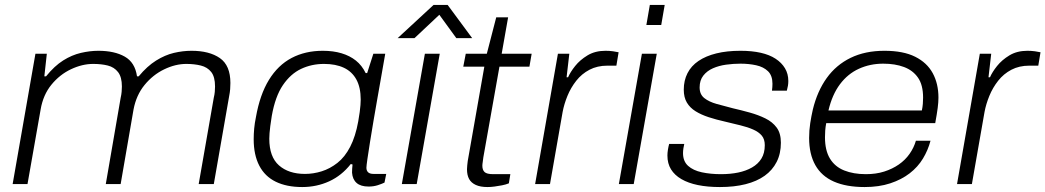

<svg xmlns="http://www.w3.org/2000/svg" viewBox="-20 -743 4220 775"><path d="M31 0 123 -526H169L159 -435H166Q200 -477 235 -499Q270 -521 306.5 -529.5Q343 -538 377 -538Q442 -538 483.5 -514.5Q525 -491 533 -435H540Q574 -476 610 -498.5Q646 -521 682 -529.5Q718 -538 753 -538Q825 -538 867.5 -508.5Q910 -479 910 -408Q910 -396 909 -383Q908 -370 905 -355L843 0H782L843 -349Q846 -361 847 -372.5Q848 -384 848 -394Q848 -433 832.5 -452.5Q817 -472 790.5 -478.5Q764 -485 732 -485Q688 -485 642.5 -463Q597 -441 563.5 -400Q530 -359 519 -301L467 0H407L467 -348Q470 -361 471 -372.5Q472 -384 472 -394Q472 -432 456.5 -452Q441 -472 415 -478.5Q389 -485 356 -485Q312 -485 266.5 -463.5Q221 -442 187.5 -401Q154 -360 144 -301L91 0Z M1200 12Q1137 12 1093 -9.5Q1049 -31 1026.5 -74.5Q1004 -118 1004 -181Q1004 -202 1006 -224Q1008 -246 1013 -270Q1029 -361 1065.5 -420.5Q1102 -480 1157 -509Q1212 -538 1283 -538Q1325 -538 1358.5 -528Q1392 -518 1416.5 -498.5Q1441 -479 1456 -448H1462L1487 -526H1535L1515 -412Q1510 -383 1502.5 -341Q1495 -299 1487.5 -254.5Q1480 -210 1473.5 -169.5Q1467 -129 1463 -101Q1459 -73 1459 -66Q1459 -54 1466 -47.5Q1473 -41 1488 -41H1539L1532 -6Q1522 -1 1505 4.5Q1488 10 1468 10Q1436 10 1419.5 -4.5Q1403 -19 1401 -46Q1401 -53 1401.5 -61.5Q1402 -70 1403 -79L1396 -81Q1359 -34 1308.5 -11Q1258 12 1200 12ZM1211 -41Q1245 -41 1278.5 -51.5Q1312 -62 1342 -85.5Q1372 -109 1393.5 -150.5Q1415 -192 1426 -253Q1430 -275 1432 -291Q1434 -307 1435 -319Q1436 -331 1436 -341Q1436 -390 1418.5 -422Q1401 -454 1368 -469.5Q1335 -485 1288 -485Q1238 -485 1195.5 -465Q1153 -445 1122 -399.5Q1091 -354 1077 -275Q1073 -251 1071 -234Q1069 -217 1068 -205.5Q1067 -194 1067 -183Q1067 -110 1106 -75.5Q1145 -41 1211 -41Z M1602 0 1695 -526H1755L1662 0ZM1585 -589 1730 -723H1787L1886 -589H1822L1742 -699H1770L1653 -589Z M1948 12Q1919 12 1900.5 3.5Q1882 -5 1873.5 -20.5Q1865 -36 1865 -60Q1865 -67 1866 -75.5Q1867 -84 1868 -93L1935 -474H1850L1860 -526H1945L1983 -673H2031L2005 -526H2126L2117 -474H1996L1931 -108Q1930 -98 1928.5 -89Q1927 -80 1927 -74Q1927 -57 1936 -48.5Q1945 -40 1971 -40H2040L2034 -3Q2022 2 2006.5 5Q1991 8 1976 10Q1961 12 1948 12Z M2140 0 2232 -526H2278L2267 -431H2273Q2282 -452 2301.5 -476.5Q2321 -501 2351.5 -519.5Q2382 -538 2424 -538Q2440 -538 2454.5 -536Q2469 -534 2477 -532L2468 -478H2432Q2391 -478 2359.5 -461.5Q2328 -445 2306 -417Q2284 -389 2270.5 -356Q2257 -323 2251 -291L2200 0Z M2589 -642 2603 -723H2663L2649 -642ZM2478 0 2571 -526H2631L2538 0Z M2886 12Q2836 12 2797 4Q2758 -4 2730.5 -20Q2703 -36 2688.5 -59.5Q2674 -83 2674 -115Q2674 -126 2676 -138.5Q2678 -151 2681 -162H2742Q2740 -154 2738.5 -144Q2737 -134 2737 -125Q2737 -92 2757.5 -73.5Q2778 -55 2813 -47.5Q2848 -40 2890 -40Q2928 -40 2959.5 -46.5Q2991 -53 3015.5 -67Q3040 -81 3053.5 -103Q3067 -125 3067 -157Q3067 -181 3055 -195.5Q3043 -210 3020.5 -220Q2998 -230 2969 -237Q2940 -244 2907 -252Q2871 -260 2840.5 -270Q2810 -280 2787.5 -294Q2765 -308 2752.5 -329Q2740 -350 2740 -381Q2740 -418 2755 -447.5Q2770 -477 2799.5 -497Q2829 -517 2871.5 -527.5Q2914 -538 2969 -538Q3015 -538 3050.5 -530Q3086 -522 3110.5 -506Q3135 -490 3148.5 -467.5Q3162 -445 3162 -416Q3162 -406 3160.5 -397Q3159 -388 3156 -377H3096Q3097 -385 3097.5 -391.5Q3098 -398 3098 -405Q3098 -438 3080 -455.5Q3062 -473 3032.5 -479.5Q3003 -486 2969 -486Q2940 -486 2911 -482Q2882 -478 2858 -467.5Q2834 -457 2819 -438Q2804 -419 2804 -390Q2804 -362 2823 -347Q2842 -332 2872.5 -323.5Q2903 -315 2938 -306Q2973 -298 3007 -288.5Q3041 -279 3069.5 -265Q3098 -251 3115 -228Q3132 -205 3132 -167Q3132 -123 3115 -89.5Q3098 -56 3066.5 -33.5Q3035 -11 2989.5 0.5Q2944 12 2886 12Z M3470 12Q3396 12 3346 -10Q3296 -32 3271 -76.5Q3246 -121 3246 -186Q3246 -217 3250.5 -246Q3255 -275 3261 -301Q3279 -375 3317 -428Q3355 -481 3413.5 -509.5Q3472 -538 3550 -538Q3626 -538 3674 -514Q3722 -490 3745 -447.5Q3768 -405 3768 -349Q3768 -331 3765 -307.5Q3762 -284 3755 -246H3315Q3312 -230 3311 -216.5Q3310 -203 3310 -189Q3310 -136 3330 -103Q3350 -70 3387.5 -55Q3425 -40 3475 -40Q3516 -40 3549 -50.5Q3582 -61 3608 -79Q3634 -97 3651.5 -122Q3669 -147 3677 -175H3736Q3726 -137 3705.5 -103Q3685 -69 3652 -43.5Q3619 -18 3573.5 -3Q3528 12 3470 12ZM3324 -297H3701Q3704 -311 3705 -324Q3706 -337 3706 -349Q3706 -400 3685.5 -429.5Q3665 -459 3629 -472.5Q3593 -486 3545 -486Q3492 -486 3447 -465.5Q3402 -445 3370.5 -403Q3339 -361 3324 -297Z M3843 0 3935 -526H3981L3970 -431H3976Q3985 -452 4004.5 -476.5Q4024 -501 4054.5 -519.5Q4085 -538 4127 -538Q4143 -538 4157.5 -536Q4172 -534 4180 -532L4171 -478H4135Q4094 -478 4062.5 -461.5Q4031 -445 4009 -417Q3987 -389 3973.5 -356Q3960 -323 3954 -291L3903 0Z"/></svg>

Font: Archivo SemiExpanded ExtraLight
Style: Italic
Weight: 250
Width: 6
Italic angle: -10°
Designer: Hector Gatti
Foundry: Omnibus-Type
Version: Version 2.001